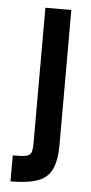

<svg xmlns="http://www.w3.org/2000/svg" viewBox="-52 -538 362 760"><g transform="rotate(5 129.5 -157.5)"><path d="M19.5 87.9Q55.7 87.9 72 84.5Q88.4 81.1 92.8 68.6Q97.2 56.2 97.2 29.3V-505.9H200.2V29.3Q200.2 90.8 183.8 126.2Q167.5 161.6 128.2 176.3Q88.9 190.9 19.5 190.9Z"/></g></svg>

Font: Anta
Style: Regular
Weight: 400
Designer: Sergej Lebedev
Foundry: Sergej Lebedev
Version: Version 1.000; ttfautohint (v1.8.4.7-5d5b)